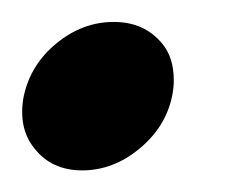

<svg xmlns="http://www.w3.org/2000/svg" viewBox="-50 -146 214 175"><path d="M24.9 9.3Q-2.9 9.3 -18.6 -10.7Q-29.8 -24.4 -29.8 -43.9Q-29.8 -51.3 -28.3 -58.6Q-22 -87.4 1.7 -106.7Q25.4 -126 53.7 -126Q81.5 -126 97.7 -106.4Q108.4 -93.8 108.4 -72.8Q108.4 -65.9 106.9 -58.6Q101.1 -30.3 77.1 -10.5Q53.2 9.3 24.9 9.3Z"/></svg>

Font: Munson
Style: Italic
Weight: 400
Italic angle: -12°
Designer: Paul James MIller
Foundry: High-Logic / Made with FontCreator
Version: Version 2.10;May 5, 2019;FontCreator 11.5.0.2430 64-bit